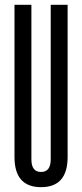

<svg xmlns="http://www.w3.org/2000/svg" viewBox="-20 -765 340 795"><path d="M40 -115V-745H110V-105Q110 -53 150 -53Q190 -53 190 -105V-745H260V-115Q260 10 150 10Q40 10 40 -115Z"/></svg>

Font: Exetegue
Style: Regular
Weight: 400
Designer: Fábio Duarte Martins
Foundry: Fábio Duarte Martins
Version: Version 0.001